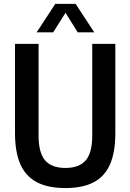

<svg xmlns="http://www.w3.org/2000/svg" viewBox="-20 -968 678 998"><path d="M58 -276.5V-740H180.5V-262.5Q180.5 -174.5 214.2 -134.8Q248 -95 320 -95Q392 -95 425.8 -134.8Q459.5 -174.5 459.5 -262.5V-740H579.5V-276.5Q579.5 -176.5 551.8 -113.5Q524 -50.5 466.8 -20.5Q409.5 9.5 320 9.5Q230 9.5 172.2 -20.5Q114.5 -50.5 86.2 -113.5Q58 -176.5 58 -276.5ZM470 -800H384L320.5 -901.5L256.5 -800H170.5L267.5 -948H373Z"/></svg>

Font: Encode Sans Condensed SemiBold
Style: Regular
Weight: 600
Width: 3
Designer: Multiple Designers
Foundry: Impallari Type
Version: Version 2.000